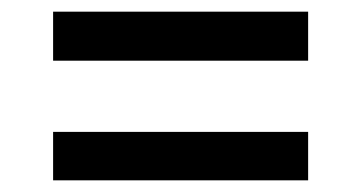

<svg xmlns="http://www.w3.org/2000/svg" viewBox="-20 -420 619 329"><path d="M71 -316V-400H508V-316ZM71 -111V-194H508V-111Z"/></svg>

Font: Archivo SemiCondensed Medium
Style: Regular
Weight: 500
Width: 4
Designer: Hector Gatti
Foundry: Omnibus-Type
Version: Version 2.001